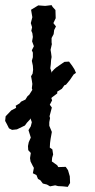

<svg xmlns="http://www.w3.org/2000/svg" viewBox="-25 -724 370 748"><path d="M170 2 158 -5 142 -9 132 -22 123 -27 117 -42 103 -49 107 -70 102 -79 94 -95 92 -108 95 -128 85 -139 84 -155 87 -170 95 -188 86 -217 95 -232 99 -248 95 -259 96 -263 93 -260 80 -246 72 -235 41 -220 22 -218 10 -224 2 -240 -5 -253 -3 -271 19 -294 38 -304 36 -312 51 -321 57 -328 74 -336 82 -349 89 -355 101 -374 99 -380 101 -397 99 -411 96 -427 102 -437 104 -452 103 -468 99 -487 103 -501V-519L99 -528L107 -544L100 -563L103 -580L101 -595L97 -604L100 -618L95 -634L101 -657L96 -686L124 -703L151 -701L176 -704L180 -697L191 -685L192 -653L183 -634L193 -621L186 -607L184 -591L176 -576V-559L177 -552L172 -530L174 -518L176 -502L174 -490L173 -474L171 -458L175 -446V-438L176 -443L186 -454L194 -461L226 -483L244 -484L256 -468L265 -454L271 -440L262 -434L247 -412L232 -394L226 -392L216 -378L198 -367V-360L178 -345L175 -342L178 -333L169 -316L177 -305L173 -290L168 -271L170 -264L167 -248V-234L177 -210L172 -182L170 -167L169 -149L179 -142L182 -122L178 -109L177 -95L187 -88L198 -80L202 -73L231 -74L240 -61L247 -37L248 -11L239 4L220 2L201 1L190 -2Z"/></svg>

Font: Winky Rough Light
Style: Regular
Weight: 300
Designer: Simon Atzbach
Foundry: typofactur
Version: Version 1.206; ttfautohint (v1.8.4.7-5d5b)